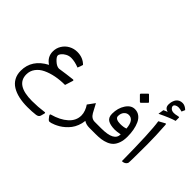

<svg xmlns="http://www.w3.org/2000/svg" viewBox="-222 -1351 2105 2105"><g transform="rotate(45 830.5 -298.0)"><path d="M372.6 236.8Q463.4 236.8 559.1 223.6Q566.4 222.7 566.9 230.5Q567.4 238.3 564.5 245.1L554.7 280.8Q547.4 307.1 511.2 312.5Q455.1 319.8 384.8 319.8Q310.5 319.8 250.2 306.4Q189.9 293 144.8 265.4Q99.6 237.8 75 193.1Q50.3 148.4 50.3 88.9Q50.3 -84 224.6 -175.8Q149.4 -224.1 149.4 -309.1Q149.4 -361.3 176.3 -404.5Q203.1 -447.8 247.8 -471.9Q292.5 -496.1 343.8 -496.1Q432.1 -496.1 488.8 -438.5Q481 -410.2 466.3 -375.5Q397.9 -402.3 343.3 -402.3Q309.1 -402.3 279.1 -385.7Q249 -369.1 234.1 -349.6Q219.2 -330.1 219.2 -316.4Q219.2 -293.9 258.1 -258.5Q296.9 -223.1 331.5 -223.1Q437.5 -239.3 521.5 -248.5Q529.8 -249.5 532.7 -245.6Q535.6 -241.7 532.7 -232.9L504.4 -144Q428.2 -144 361.1 -130.9Q293.9 -117.7 239.7 -92Q185.5 -66.4 153.8 -23.4Q122.1 19.5 122.1 74.2Q122.1 236.8 372.6 236.8Z M940.4 -22.9Q936 21 920.4 60.3Q904.8 99.6 883.3 127.7Q861.8 155.8 835.2 179.2Q808.6 202.6 783 217.8Q757.3 232.9 733.4 243.2Q709.5 253.4 693.1 257.8Q676.8 262.2 668.5 262.2Q656.2 262.2 644.5 248L625.5 224.1Q607.9 200.2 624 195.8Q736.3 165 802.5 105.5Q868.7 45.9 868.7 -34.7Q868.7 -66.4 856.2 -100.1Q843.8 -133.8 824.7 -160.6L884.8 -242.7Q917.5 -178.7 939.5 -140.6Q969.7 -87.9 1021 -87.9H1036.1Q1047.9 -87.9 1047.9 -49.8V-37.6Q1047.9 0 1036.1 0H1023.4Q975.1 0 940.4 -22.9Z M1228.5 -721.7 1289.1 -661.1Q1293.5 -656.7 1287.6 -650.9L1230 -592.8Q1222.7 -586.4 1215.8 -593.3L1159.2 -649.9Q1152.8 -656.2 1159.2 -663.6L1217.3 -721.7Q1223.1 -727.1 1228.5 -721.7ZM1030.8 -87.9H1120.6Q1222.2 -87.9 1270.8 -113.8Q1319.3 -139.6 1319.3 -192.4Q1265.1 -182.1 1236.3 -182.1Q1164.1 -183.1 1127.9 -206.1Q1091.8 -229 1091.8 -286.1Q1091.8 -373 1133.3 -436Q1174.8 -499 1233.9 -499Q1274.9 -499 1305.9 -476.3Q1336.9 -453.6 1354.7 -414.3Q1372.6 -375 1381.3 -327.9Q1390.1 -280.8 1390.1 -226.6Q1390.1 -170.4 1375.5 -129.2Q1360.8 -87.9 1337.4 -63.5Q1314 -39.1 1277.8 -24.4Q1241.7 -9.8 1205.3 -4.9Q1168.9 0 1122.6 0H1030.8Q1003.9 0 1003.9 -37.6V-49.8Q1003.9 -87.9 1030.8 -87.9ZM1234.4 -269Q1285.2 -269 1318.8 -282.2Q1308.6 -406.7 1232.4 -406.7Q1200.2 -406.7 1178 -381.1Q1155.8 -355.5 1155.8 -313.5Q1155.8 -290 1178.2 -279.5Q1200.7 -269 1234.4 -269Z M1508.7 -585.6 1578.8 -624.2Q1585.1 -627.8 1588.2 -624.7Q1591.3 -621.6 1592.3 -611.8Q1603.4 -450.5 1603.4 -320.3Q1603.4 -39.1 1598.6 -29.3Q1581.2 5.4 1535.8 6.3Q1531.4 -448.3 1508.7 -585.6ZM1452.1 -645 1462.4 -710.9Q1462.4 -710.9 1509.3 -731.4Q1457.5 -741.7 1457.5 -795.4Q1457.5 -808.6 1459.7 -822.8Q1461.9 -836.9 1468.5 -854.2Q1475.1 -871.6 1485.4 -884.8Q1495.6 -897.9 1513.9 -907Q1532.2 -916 1556.2 -916Q1593.8 -916 1630.9 -880.4L1613.8 -840.8Q1581.5 -850.6 1558.6 -850.6Q1535.2 -850.6 1519 -840.1Q1502.9 -829.6 1502.9 -815.9Q1502.9 -798.8 1519.8 -784.2Q1536.6 -769.5 1565.9 -769.5Q1588.4 -769.5 1613.8 -776.4Q1640.6 -783.7 1640.6 -773.9V-722.7Q1583.5 -708 1452.1 -645Z"/></g></svg>

Font: Sahel FD-WOL
Style: FD-WOL
Weight: 400
Foundry: Saber Rastikerdar (saber.rastikerdar@gmail.com)
Version: Version 2.0.2